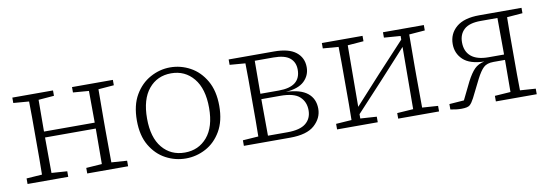

<svg xmlns="http://www.w3.org/2000/svg" viewBox="-45 -768 3017 1055"><g transform="rotate(-10 1463.5 -241.0)"><path d="M376 -452V-482H604V-452L517 -445Q517 -405 516.5 -356.5Q516 -308 516 -268V-214Q516 -174 516.5 -126Q517 -78 517 -37L604 -31V0H376V-31L464 -37Q464 -78 464.5 -130.5Q465 -183 465 -235H182Q182 -180 182.5 -128.5Q183 -77 183 -37L270 -31V0H43V-31L130 -37Q131 -78 131 -126Q131 -174 131 -214V-268Q131 -308 131 -356.5Q131 -405 130 -445L43 -452V-482H270V-452L183 -445Q183 -406 182.5 -358.5Q182 -311 182 -268H465Q465 -311 464.5 -358.5Q464 -406 464 -445Z M925 13Q866 13 813.5 -15Q761 -43 728 -99Q695 -155 695 -239Q695 -324 728 -380.5Q761 -437 814 -466Q867 -495 925 -495Q984 -495 1036.5 -466.5Q1089 -438 1122 -381Q1155 -324 1155 -240Q1155 -156 1122 -99.5Q1089 -43 1036.5 -15Q984 13 925 13ZM925 -20Q1002 -20 1050 -76.5Q1098 -133 1098 -239Q1098 -346 1050 -404Q1002 -462 925 -462Q847 -462 799.5 -404.5Q752 -347 752 -240Q752 -134 799.5 -77Q847 -20 925 -20Z M1389 -214Q1389 -174 1389.5 -123.5Q1390 -73 1390 -32H1499Q1569 -32 1601.5 -58.5Q1634 -85 1634 -131Q1634 -178 1602.5 -207Q1571 -236 1495 -236H1389ZM1250 0V-31L1337 -37Q1338 -78 1338 -126Q1338 -174 1338 -214V-268Q1338 -308 1338 -356.5Q1338 -405 1337 -445L1250 -452V-482H1503Q1585 -482 1625 -450.5Q1665 -419 1665 -366Q1665 -320 1632 -288.5Q1599 -257 1528 -252H1530Q1610 -249 1649 -217.5Q1688 -186 1688 -130Q1688 -78 1645 -39Q1602 0 1508 0ZM1494 -450H1390Q1390 -411 1389.5 -362Q1389 -313 1389 -266H1492Q1614 -266 1614 -361Q1614 -403 1585.5 -426.5Q1557 -450 1494 -450Z M2111 -452V-482H2339V-452L2251 -445Q2251 -405 2250.5 -356.5Q2250 -308 2250 -268V-214Q2250 -174 2250.5 -126Q2251 -78 2251 -37L2339 -31V0H2111V-31L2201 -37L2203 -384L2057 -224L1906 -61V-37L1997 -31V0H1770V-31L1857 -37Q1858 -78 1858 -126Q1858 -174 1858 -214V-268Q1858 -308 1858 -356.5Q1858 -405 1857 -445L1770 -452V-482H1997V-452L1908 -445L1906 -102L2049 -259L2203 -425V-445Z M2648 -482H2884V-452L2797 -445Q2796 -405 2796 -356.5Q2796 -308 2796 -268V-214Q2796 -174 2796 -126Q2796 -78 2797 -37L2884 -31V0H2656V-31L2744 -37Q2744 -76 2744.5 -124Q2745 -172 2745 -216H2681Q2644 -216 2625 -198Q2606 -180 2585 -139L2535 -39Q2522 -14 2510 -3.5Q2498 7 2463 7Q2447 7 2431 5Q2415 3 2402 0V-30L2484 -36L2532 -134Q2555 -178 2576 -199Q2597 -220 2631 -227Q2551 -229 2514 -264Q2477 -299 2477 -351Q2477 -409 2520 -445.5Q2563 -482 2648 -482ZM2659 -246H2745V-258Q2745 -305 2744.5 -357Q2744 -409 2744 -450H2651Q2587 -450 2558 -423.5Q2529 -397 2529 -352Q2529 -301 2561.5 -273.5Q2594 -246 2659 -246Z"/></g></svg>

Font: Source Serif 4 SmText Light
Style: Regular
Weight: 300
Designer: Frank Grießhammer
Foundry: Adobe
Version: Version 4.005;hotconv 1.1.0;makeotfexe 2.6.0